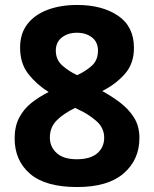

<svg xmlns="http://www.w3.org/2000/svg" viewBox="-20 -744 621 774"><path d="M291 -724Q392 -724 456 -680.5Q520 -637 520 -551Q520 -487 483 -445.5Q446 -404 392 -377Q429 -357 463.5 -331Q498 -305 520 -270.5Q542 -236 542 -188Q542 -100 478.5 -45Q415 10 291 10Q163 10 101 -43.5Q39 -97 39 -186Q39 -235 57.5 -270Q76 -305 107 -329.5Q138 -354 176 -373Q128 -403 94.5 -445.5Q61 -488 61 -552Q61 -609 90.5 -647Q120 -685 172 -704.5Q224 -724 291 -724ZM290 -612Q254 -612 229.5 -593Q205 -574 205 -540Q205 -504 230 -481Q255 -458 291 -441Q324 -456 349.5 -478.5Q375 -501 375 -540Q375 -574 351 -593Q327 -612 290 -612ZM181 -190Q181 -152 208.5 -127Q236 -102 289 -102Q344 -102 372 -126Q400 -150 400 -189Q400 -229 367.5 -257Q335 -285 297 -302L283 -309Q237 -287 209 -259Q181 -231 181 -190Z"/></svg>

Font: Noto Sans Meetei Mayek
Style: Bold
Weight: 700
Designer: Monotype Design Team and Neelakash Kshetrimayum
Foundry: Monotype Imaging Inc.
Version: Version 2.002; ttfautohint (v1.8.4.7-5d5b)